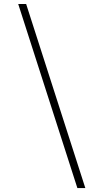

<svg xmlns="http://www.w3.org/2000/svg" viewBox="-20 -750 480 968"><path d="M370.1 198.2 71.8 -730H111.8L410.2 198.2Z"/></svg>

Font: Flanker Steampunk
Style: Italic
Weight: 400
Italic angle: -12°
Designer: Alexey Kryukov, Leonardo Di Lena
Foundry: Alexey Kryukov, Leonardo Di Lena
Version: 1.210